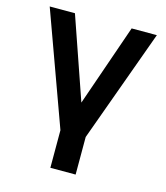

<svg xmlns="http://www.w3.org/2000/svg" viewBox="-108 -624 769 888"><g transform="rotate(15 276.5 -180.0)"><path d="M216 180V0L20 -540H140.8L276.5 -148.5L412.3 -540H533L337 0V180Z"/></g></svg>

Font: Manrope ExtraLight
Style: Regular
Weight: 200
Designer: Mikhail Sharanda
Foundry: Mikhail Sharanda
Version: Version 4.505